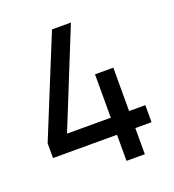

<svg xmlns="http://www.w3.org/2000/svg" viewBox="-123 -756 777 857"><g transform="rotate(-20 265.0 -327.5)"><path d="M332 -119H28V-189L220 -660H310L124 -200H332V-406H419V-200H496V-119H419V5H332Z"/></g></svg>

Font: Panefresco 500wt
Style: Regular
Weight: 700
Foundry: Campivisivi & Chank Co
Version: Version 1.001